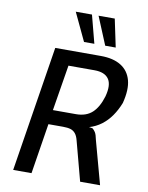

<svg xmlns="http://www.w3.org/2000/svg" viewBox="-98 -992 819 1062"><g transform="rotate(10 311.0 -461.0)"><path d="M51 0 163 -705H419Q489 -705 532.5 -678Q576 -651 590 -599.5Q604 -548 584 -470Q568 -429 545 -396Q522 -363 491.5 -340Q461 -317 423 -306L431 -305L443 -303Q451 -297 459 -285Q467 -273 473 -242L539 0H427L368 -222Q362 -246 351 -259.5Q340 -273 323.5 -278Q307 -283 281 -283H199L154 0ZM210 -364H339Q396 -364 430 -395Q464 -426 483 -489Q501 -556 478.5 -588.5Q456 -621 398 -621H252ZM433 -765 368 -922H459L492 -765ZM314 -765 240 -922H331L372 -765Z"/></g></svg>

Font: Nunito Sans 7pt Condensed SemiBold
Style: Italic
Weight: 600
Width: 3
Italic angle: -9°
Designer: Vernon Adams
Foundry: Vernon Adams
Version: Version 3.101;gftools[0.9.27]